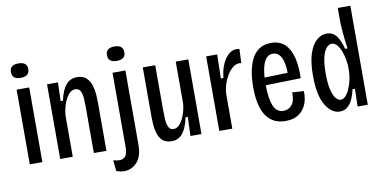

<svg xmlns="http://www.w3.org/2000/svg" viewBox="-79 -941 2675 1337"><g transform="rotate(-10 1258.0 -272.5)"><path d="M63 0V-528H152V0ZM106 -604Q45 -604 45 -655Q45 -706 106 -706Q168 -706 168 -655Q168 -604 106 -604Z M278 0V-528H355L351 -396H367Q384 -472 414 -506.5Q444 -541 492 -541Q534 -541 557.5 -518.5Q581 -496 591 -462.5Q601 -429 603 -396Q605 -363 605 -342V0H516V-331Q516 -356 514 -386.5Q512 -417 501.5 -438.5Q491 -460 465 -460Q438 -460 417 -434.5Q396 -409 383 -370Q370 -331 367 -291V0Z M703 161Q690 161 676.5 158.5Q663 156 648 151L640 73Q691 88 716 71Q741 54 741 -1V-528H832V-6Q832 80 794 120.5Q756 161 703 161ZM785 -604Q724 -604 724 -655Q724 -706 785 -706Q847 -706 847 -655Q847 -604 785 -604Z M1065 13Q1023 13 1000.5 -8.5Q978 -30 968.5 -61.5Q959 -93 957 -125.5Q955 -158 955 -180V-528H1043V-207Q1043 -177 1045 -144.5Q1047 -112 1057.5 -90Q1068 -68 1092 -68Q1118 -68 1138.5 -93Q1159 -118 1172 -156Q1185 -194 1188 -232V-528H1277V0H1199L1204 -134H1188Q1172 -59 1142.5 -23Q1113 13 1065 13Z M1403 0V-527H1481L1477 -358H1495Q1504 -440 1539 -490Q1574 -540 1618 -540Q1624 -540 1629.5 -539.5Q1635 -539 1640 -538L1636 -438Q1629 -440 1620 -440Q1593 -440 1566 -414Q1539 -388 1519.5 -345Q1500 -302 1495 -251V0Z M1871 12Q1816 12 1780 -11Q1744 -34 1724 -72.5Q1704 -111 1696 -159Q1688 -207 1688 -258Q1688 -312 1696.5 -362.5Q1705 -413 1724.5 -453.5Q1744 -494 1778 -517.5Q1812 -541 1863 -541Q1925 -541 1961.5 -505Q1998 -469 2013 -406.5Q2028 -344 2025 -263L1777 -257Q1777 -164 1798 -112Q1819 -60 1869 -60Q1905 -60 1928.5 -89Q1952 -118 1949 -176L2031 -171Q2033 -144 2027 -112.5Q2021 -81 2003 -52.5Q1985 -24 1953 -6Q1921 12 1871 12ZM1863 -465Q1788 -465 1778 -311L1942 -316Q1941 -390 1920.5 -427.5Q1900 -465 1863 -465Z M2254 13Q2196 13 2154 -56Q2112 -125 2112 -266Q2112 -361 2132 -421Q2152 -481 2185 -509.5Q2218 -538 2255 -538Q2302 -538 2327.5 -500.5Q2353 -463 2365 -411H2382Q2377 -445 2373 -482Q2369 -519 2366.5 -551.5Q2364 -584 2364 -605V-700H2453V0H2381L2384 -125H2367Q2360 -91 2346.5 -59.5Q2333 -28 2310.5 -7.5Q2288 13 2254 13ZM2275 -67Q2293 -67 2309.5 -85Q2326 -103 2338.5 -132.5Q2351 -162 2358 -196.5Q2365 -231 2365 -263V-277Q2365 -302 2359.5 -334Q2354 -366 2343 -395Q2332 -424 2315.5 -443Q2299 -462 2278 -462Q2259 -462 2241.5 -442.5Q2224 -423 2213 -380Q2202 -337 2202 -265Q2202 -191 2213 -147.5Q2224 -104 2241 -85.5Q2258 -67 2275 -67Z"/></g></svg>

Font: Bricolage Grotesque 10pt Condensed
Style: Regular
Weight: 400
Width: 3
Designer: Mathieu Triay
Foundry: Atelier Triay
Version: Version 1.000; ttfautohint (v1.8.4.7-5d5b);gftools[0.9.29]